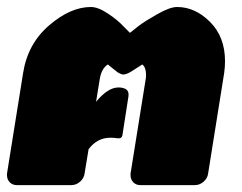

<svg xmlns="http://www.w3.org/2000/svg" viewBox="-32 -537 702 557"><path d="M-11.7 -28.3V-33.3L35 -325Q48.3 -410 110.4 -463.3Q172.5 -516.7 231.7 -516.7Q252.5 -516.7 280.8 -497.9Q309.2 -479.2 326.7 -460L345 -441.7Q355 -450 371.2 -462.5Q387.5 -475 424.2 -495.8Q460.8 -516.7 481.7 -516.7Q534.2 -516.7 577.5 -473.3Q620.8 -430 620.8 -359.2Q620.8 -342.5 618.3 -325L571.7 -33.3Q570 -20 558.8 -10Q547.5 0 533.3 0H375Q362.5 0 354.6 -8.3Q346.7 -16.7 346.7 -28.3V-33.3L390.8 -308.3Q391.7 -312.5 391.7 -320Q391.7 -330 389.2 -337.5Q386.7 -345 383.3 -347.5L380.8 -350L348.3 -329.2Q334.2 -320.8 325.8 -320.8Q322.5 -320.8 317.5 -322.9Q312.5 -325 310 -326.7L306.7 -329.2L280.8 -350Q262.5 -338.3 257.5 -308.3L246.7 -241.7Q280.8 -283.3 311.7 -283.3Q323.3 -283.3 331.7 -279.2Q342.5 -273.3 340.8 -258.3L323.3 -145.8Q321.7 -134.2 309.2 -135.8Q299.2 -137.5 288.3 -137.5Q250 -137.5 225 -104.2L213.3 -33.3Q211.7 -20 200.4 -10Q189.2 0 175 0H16.7Q4.2 0 -3.8 -8.3Q-11.7 -16.7 -11.7 -28.3Z"/></svg>

Font: BoonTook Mon
Style: Italic
Weight: 400
Italic angle: -9°
Designer: Sungsit Sawaiwan
Foundry: FontUni
Version: Version 3.0